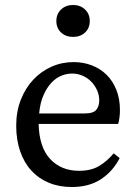

<svg xmlns="http://www.w3.org/2000/svg" viewBox="-20 -737 550 770"><path d="M275 -488Q314 -488 348 -475Q382 -462 407 -437.5Q432 -413 446.5 -377Q461 -341 461 -296Q461 -279 459 -264.5Q457 -250 454 -240H135Q137 -147 181 -99.5Q225 -52 297 -52Q345 -52 377 -71Q409 -90 436 -122L460 -103Q432 -49 384.5 -18Q337 13 268 13Q217 13 176 -4Q135 -21 106 -52.5Q77 -84 61 -130Q45 -176 45 -233Q45 -290 63.5 -337Q82 -384 113.5 -417.5Q145 -451 186.5 -469.5Q228 -488 275 -488ZM269 -442Q248 -442 226.5 -433.5Q205 -425 186.5 -405.5Q168 -386 154.5 -355.5Q141 -325 137 -282H319Q355 -282 366.5 -297Q378 -312 378 -334Q378 -355 369.5 -374.5Q361 -394 346.5 -409Q332 -424 312 -433Q292 -442 269 -442ZM273 -589Q244 -589 225 -606.5Q206 -624 206 -653Q206 -681 225 -699Q244 -717 273 -717Q302 -717 321 -699Q340 -681 340 -653Q340 -624 321 -606.5Q302 -589 273 -589Z"/></svg>

Font: Source Serif Pro
Style: Regular
Weight: 400
Designer: Frank Grießhammer
Foundry: Adobe Systems Incorporated
Version: Version 2.000;PS 1.000;hotconv 16.6.51;makeotf.lib2.5.65220